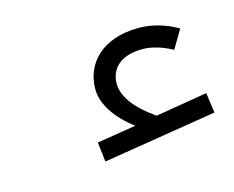

<svg xmlns="http://www.w3.org/2000/svg" viewBox="-46 -777 392 322"><g transform="rotate(-15 150.5 -616.0)"><path d="M296 -582 206 -567C174 -589 155 -613 155 -636C155 -658 169 -681 212 -681C225 -681 243 -677 263 -666L282 -698C260 -711 236 -717 215 -717C150 -717 118 -680 118 -636C118 -611 136 -583 167 -560L99 -549L103 -515L301 -547Z"/></g></svg>

Font: FiraGO Light
Style: Regular
Weight: 300
Designer: bBox Type
Foundry: bBox Type GmbH
Version: Version 1.001;PS 001.001;hotconv 1.0.88;makeotf.lib2.5.64775